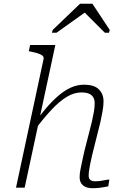

<svg xmlns="http://www.w3.org/2000/svg" viewBox="-20 -997 654 1020"><path d="M65 0H111L274 -758H140L133 -725L143 -723Q168 -718 184 -712.5Q200 -707 207 -700Q214 -693 211 -681ZM469 -171 513 -347Q520 -379 525 -407Q530 -435 530 -459Q530 -498 505 -522.5Q480 -547 426 -547Q390 -547 356 -531.5Q322 -516 289.5 -488Q257 -460 224.5 -422Q192 -384 160 -338L169 -312Q214 -372 254.5 -415Q295 -458 334 -482Q373 -506 413 -506Q450 -506 466.5 -491Q483 -476 483 -450Q483 -427 479 -404Q475 -381 468 -350L428 -193Q421 -161 415.5 -136Q410 -111 406.5 -91.5Q403 -72 403 -56Q403 -36 412 -22.5Q421 -9 437 -3Q453 3 474 3Q488 3 502.5 1.5Q517 0 530.5 -2.5Q544 -5 555 -7L561 -43Q552 -43 540 -40.5Q528 -38 514 -36Q500 -34 484 -34Q469 -34 460 -41Q451 -48 451 -64Q451 -75 453 -90Q455 -105 459 -125Q463 -145 469 -171ZM471 -977H405L260 -838L256 -823H280L454 -947H413L537 -823H559L563 -838Z"/></svg>

Font: Roboto Serif Thin
Style: Italic
Weight: 250
Italic angle: -10°
Version: Version 1.007